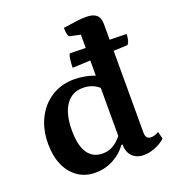

<svg xmlns="http://www.w3.org/2000/svg" viewBox="-135 -840 869 957"><g transform="rotate(-20 299.5 -361.0)"><path d="M208.4 12Q156.7 12 117.4 -14.7Q78.1 -41.5 56.5 -89.7Q35 -137.9 35 -202.4Q35 -279.3 64.3 -337.5Q93.5 -395.8 145.7 -428.9Q197.9 -462 265.7 -462Q295.4 -462 325.2 -456.2Q355 -450.4 384.1 -438.2L374.8 -426.3V-671.8L386.8 -656.8L321.6 -670.9Q306.7 -673.7 306.7 -720.3Q353.3 -727.6 381.1 -730.8Q409 -734 426.9 -734Q465.3 -734 483 -718.9Q500.8 -703.8 500.8 -669.7V-94.1Q500.8 -76.2 508 -67.6Q515.3 -59.1 530.1 -59.1Q540.7 -59.1 552.1 -63.2Q563.6 -67.4 570.4 -72.1L580.1 -33.9Q558.1 -13.2 526.8 -0.6Q495.5 12 466.2 12Q427.5 12 405 -10.9Q382.5 -33.7 382.5 -74.1H376.3Q351.2 -36.8 306.4 -12.4Q261.7 12 208.4 12ZM275.1 -65.6Q301.8 -65.6 322.4 -75.5Q343.1 -85.4 359.5 -101.7Q376 -118 389.5 -136.1L377.2 -109.3V-394.1L389.5 -364.7Q369.9 -385.2 346.7 -396.1Q323.5 -406.9 291.6 -406.9Q233.8 -406.9 201.5 -359.6Q169.3 -312.2 169.3 -225.1Q169.3 -146.9 196.2 -106.2Q223.2 -65.6 275.1 -65.6ZM279.7 -518.3Q279.7 -529.2 280.7 -543.5Q281.7 -557.8 284 -571.1Q286.2 -584.4 291.5 -590.7L590 -584.9Q590 -565.9 585.6 -550.7Q581.2 -535.5 574.3 -531.1Z"/></g></svg>

Font: Petrona
Style: Regular
Weight: 400
Designer: Ringo R. Seeber
Foundry: Ringo R. Seeber
Version: Version 2.001; ttfautohint (v1.8.3)